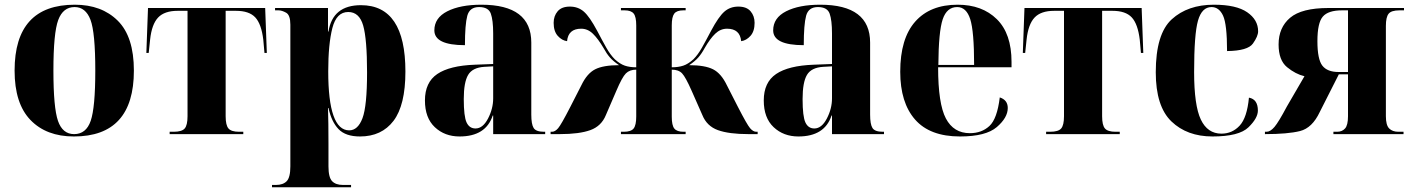

<svg xmlns="http://www.w3.org/2000/svg" viewBox="-20 -570 6011 816"><path d="M294 10Q549 10 549 -270Q549 -414 480.5 -482Q412 -550 298 -550Q42 -550 42 -270Q42 -130 109.5 -60Q177 10 294 10ZM295 0Q246 0 226.5 -56Q207 -112 207 -270Q207 -430 227.5 -485Q248 -540 297 -540Q344 -540 364.5 -486Q385 -432 385 -270Q385 -113 365.5 -56.5Q346 0 295 0Z M701 0H1014V-10H996Q963 -10 951 -24Q939 -38 939 -76V-524H983Q1039 -524 1065 -496Q1091 -468 1099 -401L1104 -345H1114L1107 -536H609L602 -345H612L618 -402Q625 -467 652 -495.5Q679 -524 735 -524H777V-76Q777 -38 765 -24Q753 -10 718 -10H701Z M1136 226H1472V216H1437Q1407 216 1391.5 200Q1376 184 1376 137V40Q1376 -4 1375.5 -43.5Q1375 -83 1374 -111H1376Q1389 -52 1419 -21Q1449 10 1510 10Q1602 10 1652.5 -56.5Q1703 -123 1703 -266Q1703 -548 1514 -548Q1394 -548 1376 -436H1374V-536H1149V-526H1164Q1178 -526 1196 -516Q1214 -506 1214 -465V137Q1214 184 1198.5 200Q1183 216 1153 216H1136ZM1464 -16Q1375 -16 1375 -267Q1375 -382 1392.5 -450.5Q1410 -519 1460 -519Q1507 -519 1523.5 -461.5Q1540 -404 1540 -262Q1540 -119 1520.5 -67.5Q1501 -16 1464 -16Z M1933 10Q2045 10 2074 -79H2076V0H2297V-10H2292Q2258 -10 2248 -26Q2238 -42 2238 -83V-389Q2238 -550 2026 -550Q1936 -550 1881 -522Q1826 -494 1826 -441Q1826 -378 1956 -378Q1956 -466 1966 -503Q1976 -540 2016 -540Q2056 -540 2066 -512Q2076 -484 2076 -428V-298L1998 -295Q1891 -291 1838.5 -255.5Q1786 -220 1786 -143Q1786 -69 1828 -29.5Q1870 10 1933 10ZM2001 -24Q1975 -24 1963 -49.5Q1951 -75 1951 -149Q1951 -220 1969.5 -251.5Q1988 -283 2039 -286L2076 -288V-152Q2076 -108 2054 -66Q2032 -24 2001 -24Z M2320 0H2359Q2442 0 2489 -17Q2536 -34 2555 -81L2599 -183Q2624 -242 2640 -258Q2656 -274 2684 -274V-75Q2684 -38 2673 -24Q2662 -10 2631 -10H2619V0H2894V-10H2885Q2857 -10 2846 -23.5Q2835 -37 2835 -74V-274Q2864 -274 2879 -258Q2894 -242 2920 -183L2965 -81Q2984 -34 3031 -17Q3078 0 3161 0H3200V-10H3194Q3181 -10 3168 -25Q3155 -40 3116 -116L3069 -208Q3045 -258 3010.5 -275.5Q2976 -293 2909 -293Q2934 -310 2948 -326Q2962 -342 2975 -366Q2998 -406 3020 -427Q3042 -448 3070 -448Q3125 -448 3130 -395Q3152 -398 3169.5 -417.5Q3187 -437 3187 -473Q3187 -502 3170 -522Q3153 -542 3118 -542Q3083 -542 3058.5 -520.5Q3034 -499 3002 -439Q2980 -397 2963 -367Q2946 -337 2927 -318Q2905 -298 2884 -291Q2863 -284 2835 -284V-462Q2835 -498 2845.5 -512Q2856 -526 2884 -526H2894V-536H2619V-526H2635Q2662 -526 2673 -512.5Q2684 -499 2684 -462V-284Q2656 -284 2635.5 -291Q2615 -298 2593 -318Q2574 -337 2557 -367Q2540 -397 2518 -439Q2486 -499 2461.5 -520.5Q2437 -542 2402 -542Q2367 -542 2350 -522Q2333 -502 2333 -473Q2333 -437 2350.5 -417.5Q2368 -398 2390 -395Q2395 -448 2450 -448Q2478 -448 2500 -426.5Q2522 -405 2545 -366Q2558 -342 2572 -326Q2586 -310 2611 -293Q2544 -293 2509.5 -275.5Q2475 -258 2451 -208L2404 -116Q2365 -40 2352 -25Q2339 -10 2326 -10H2320Z M3373 10Q3485 10 3514 -79H3516V0H3737V-10H3732Q3698 -10 3688 -26Q3678 -42 3678 -83V-389Q3678 -550 3466 -550Q3376 -550 3321 -522Q3266 -494 3266 -441Q3266 -378 3396 -378Q3396 -466 3406 -503Q3416 -540 3456 -540Q3496 -540 3506 -512Q3516 -484 3516 -428V-298L3438 -295Q3331 -291 3278.5 -255.5Q3226 -220 3226 -143Q3226 -69 3268 -29.5Q3310 10 3373 10ZM3441 -24Q3415 -24 3403 -49.5Q3391 -75 3391 -149Q3391 -220 3409.5 -251.5Q3428 -283 3479 -286L3516 -288V-152Q3516 -108 3494 -66Q3472 -24 3441 -24Z M4060 10Q4170 10 4216.5 -30Q4263 -70 4263 -111Q4263 -145 4229 -156Q4218 -65 4185 -34.5Q4152 -4 4102 -4Q4033 -4 4000 -66.5Q3967 -129 3967 -284H4279V-307Q4279 -427 4216.5 -488.5Q4154 -550 4050 -550Q3933 -550 3869.5 -478Q3806 -406 3806 -265Q3806 -134 3869 -62Q3932 10 4060 10ZM3968 -294Q3969 -436 3986.5 -488Q4004 -540 4048 -540Q4087 -540 4103.5 -488.5Q4120 -437 4120 -294Z M4426 0H4739V-10H4721Q4688 -10 4676 -24Q4664 -38 4664 -76V-524H4708Q4764 -524 4790 -496Q4816 -468 4824 -401L4829 -345H4839L4832 -536H4334L4327 -345H4337L4343 -402Q4350 -467 4377 -495.5Q4404 -524 4460 -524H4502V-76Q4502 -38 4490 -24Q4478 -10 4443 -10H4426Z M5133 10Q5246 10 5286 -29Q5326 -68 5326 -100Q5326 -148 5288 -155Q5280 -70 5248.5 -36Q5217 -2 5171 -2Q5112 -2 5083.5 -62Q5055 -122 5055 -264Q5055 -425 5071.5 -482.5Q5088 -540 5129 -540Q5161 -540 5178 -503.5Q5195 -467 5195 -353Q5283 -354 5305 -385Q5327 -416 5327 -437Q5327 -486 5280.5 -518Q5234 -550 5139 -550Q5028 -550 4960 -488Q4892 -426 4892 -263Q4892 -118 4958.5 -54Q5025 10 5133 10Z M5356 0Q5453 0 5505 -13Q5557 -26 5589 -94L5670 -254H5709V-76Q5709 -38 5696.5 -24Q5684 -10 5663 -10H5647V0H5945V-10H5923Q5898 -10 5884 -24Q5870 -38 5870 -76V-460Q5870 -497 5881.5 -511.5Q5893 -526 5928 -526H5947V-536H5626Q5512 -536 5463 -494.5Q5414 -453 5414 -381Q5414 -314 5450 -284.5Q5486 -255 5524 -246L5449 -117Q5414 -51 5396.5 -30.5Q5379 -10 5363 -10H5356ZM5669 -264Q5621 -264 5600 -291Q5579 -318 5579 -395Q5579 -473 5602 -499.5Q5625 -526 5683 -526H5709V-264Z"/></svg>

Font: Noto Serif Display SemiCondensed Extra
Style: Regular
Weight: 800
Width: 4
Designer: Monotype Design Team
Foundry: Monotype Imaging Inc.
Version: Version 1.900